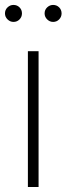

<svg xmlns="http://www.w3.org/2000/svg" viewBox="-20 -751 267 771"><path d="M92 0V-545.5H134.9V0ZM34.1 -663Q20.6 -663 10.3 -673.1Q0 -683.2 0 -697.1Q0 -711.6 10.3 -721.4Q20.6 -731.2 34.1 -731.2Q48.7 -731.2 58.4 -721.4Q68.2 -711.6 68.2 -697.1Q68.2 -683.2 58.4 -673.1Q48.7 -663 34.1 -663ZM193.2 -663Q179.7 -663 169.4 -673.1Q159.1 -683.2 159.1 -697.1Q159.1 -711.6 169.4 -721.4Q179.7 -731.2 193.2 -731.2Q207.7 -731.2 217.5 -721.4Q227.3 -711.6 227.3 -697.1Q227.3 -683.2 217.5 -673.1Q207.7 -663 193.2 -663Z"/></svg>

Font: Inter UI Extra Light
Style: Regular
Weight: 200
Designer: Rasmus Andersson
Foundry: rsms
Version: 3.2;8d6f07862